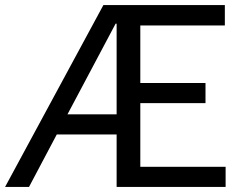

<svg xmlns="http://www.w3.org/2000/svg" viewBox="-20 -709 960 754"><path d="M0 25 386 -689H863V-609H531V-383H787V-304H531V-54H866V25H438V-181H203L94 25ZM434 -616 245 -260H438V-616Z"/></svg>

Font: LINE Seed Sans KR Regular
Style: Regular
Weight: 400
Designer: LINE VX Design & Sandoll Inc & Dalton Maag Ltd
Foundry: Sandoll Inc.
Version: Version 1.000